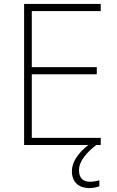

<svg xmlns="http://www.w3.org/2000/svg" viewBox="-20 -734 591 972"><path d="M380 128C380 79 421 37 467 0H490V-36H141V-358H470V-394H141V-678H490V-714H102V0H427C373 43 344 87 344 133C344 189 380 218 431 218C453 218 470 214 483 209V179C472 182 455 186 435 186C398 186 380 165 380 128Z"/></svg>

Font: Noto Sans Cherokee ExtraLight
Style: Regular
Weight: 200
Designer: Monotype Design Team
Foundry: Monotype Imaging Inc.
Version: Version 2.001